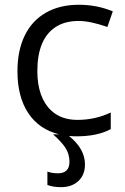

<svg xmlns="http://www.w3.org/2000/svg" viewBox="-20 -566 528 811"><path d="M271.5 8.3Q305.7 36.1 322.3 65.9Q338.9 95.7 338.9 128.4Q338.9 172.9 311 198.7Q283.2 224.6 237.3 224.6Q205.1 224.6 180.2 215.3V158.7Q199.7 166 224.6 166Q273.4 166 273.4 117.2Q273.4 85.4 257.1 59.6Q240.7 33.7 204.1 1.5H230.5Q145.5 -19 99.6 -87.9Q53.7 -156.7 53.7 -265.1Q53.7 -353 84.7 -416.3Q115.7 -479.5 174.3 -512.7Q232.9 -545.9 313.5 -545.9Q388.7 -545.9 456.5 -518.1L433.6 -452.1Q360.4 -477.5 312.5 -477.5Q253.9 -477.5 214.8 -451.7Q176.8 -427.2 157.2 -380.4Q137.7 -333.5 137.7 -266.1Q137.7 -210 152.6 -168Q167.5 -126 195.8 -99.6Q238.3 -59.6 307.1 -59.6Q382.3 -59.6 447.8 -90.8V-20.5Q391.1 9.8 304.2 9.8Q287.1 9.8 271.5 8.3Z"/></svg>

Font: Viking Open Sans
Style: Regular
Weight: 400
Foundry: Ascender Corporation
Version: Version 2.001